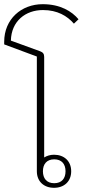

<svg xmlns="http://www.w3.org/2000/svg" viewBox="-25 -885 412 917"><path d="M233 12C281 12 315 -18 315 -67C315 -116 281 -146 233 -146C215 -146 199 -141 186 -133V-613C186 -628 180 -635 167 -640L27 -691C29 -784 97 -837 180 -837C249 -837 296 -809 328 -772L350 -793C318 -831 263 -865 179 -865C77 -865 -5 -794 -5 -685V-673L151 -615V-67C151 -18 185 12 233 12ZM234 -10C198 -10 180 -33 180 -67C180 -101 198 -124 234 -124C270 -124 288 -101 288 -67C288 -33 270 -10 234 -10Z"/></svg>

Font: IBM Plex Thai Looped ExtraLight
Style: Regular
Weight: 200
Designer: Mike Abbink, Paul van der Laan, Pieter van Rosmalen, Ben Mitchell, Mark Frömberg
Foundry: Bold Monday
Version: Version 1.0